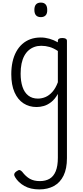

<svg xmlns="http://www.w3.org/2000/svg" viewBox="-20 -808 638 1480"><path d="M283 652Q215 652 168 625.5Q121 599 96 557Q88 545 90 534Q92 523 108 512Q123 501 132 503Q141 505 151 516Q179 553 210.5 570.5Q242 588 287 588Q331 588 362 570Q393 552 409.5 512Q426 472 426 408V-84Q403 -43 374.5 -21Q346 1 317.5 9Q289 17 262 17Q205 17 161 -11.5Q117 -40 92 -96.5Q67 -153 67 -236Q67 -287 76.5 -330.5Q86 -374 105 -409Q124 -444 151.5 -468.5Q179 -493 214.5 -506Q250 -519 294 -519Q327 -519 360.5 -509.5Q394 -500 426 -482V-493Q426 -504 434.5 -509.5Q443 -515 460 -515Q478 -515 487 -509.5Q496 -504 496 -493V411Q496 492 470 545.5Q444 599 396 625.5Q348 652 283 652ZM272 -48Q302 -48 330.5 -60Q359 -72 384 -100Q409 -128 426 -174V-415Q393 -437 362 -446Q331 -455 298 -455Q269 -455 244.5 -446Q220 -437 200.5 -420Q181 -403 167 -377Q153 -351 146 -317Q139 -283 139 -240Q139 -182 153.5 -138.5Q168 -95 198 -71.5Q228 -48 272 -48ZM295 -676Q270 -676 257.5 -690Q245 -704 245 -732Q245 -760 257.5 -774Q270 -788 295 -788Q319 -788 331.5 -774Q344 -760 344 -732Q345 -704 332 -690Q319 -676 295 -676Z"/></svg>

Font: Playwrite CL Light
Style: Regular
Weight: 300
Designer: Veronika Burian, José Scaglione
Foundry: TypeTogether
Version: Version 1.002